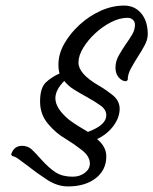

<svg xmlns="http://www.w3.org/2000/svg" viewBox="-20 -560 551 690"><path d="M224 110Q186 110 148.5 85.5Q111 61 81 37Q62 23 48 12.5Q34 2 24 1L20 -5Q30 -36 59 -36Q80 -36 94.5 -22.5Q109 -9 129 14Q157 45 181 60Q205 75 241 75Q267 75 285 61Q303 47 303 28Q303 2 275 -20Q247 -42 216 -61Q181 -81 152.5 -115Q124 -149 124 -195Q124 -244 144.5 -263.5Q165 -283 194 -296Q190 -309 190 -328Q190 -366 211 -403Q232 -440 266.5 -471.5Q301 -503 342.5 -521.5Q384 -540 426 -540Q464 -540 487.5 -512Q511 -484 511 -437Q511 -418 500 -397.5Q489 -377 476 -357Q462 -335 450.5 -314Q439 -293 439 -273L434 -268Q418 -268 406.5 -282Q395 -296 395 -316Q395 -340 407 -361Q419 -382 432 -401Q445 -419 455 -436Q465 -453 465 -471Q465 -482 457.5 -489Q450 -496 438 -496Q410 -496 379.5 -480.5Q349 -465 322.5 -440.5Q296 -416 279 -388Q262 -360 262 -335Q262 -295 334 -253Q360 -238 385 -218Q410 -198 410 -169Q410 -138 388 -108Q366 -78 329 -60Q362 -33 362 2Q362 51 324 80.5Q286 110 224 110ZM296 -86 313 -93Q362 -115 362 -146Q362 -166 341 -181Q320 -196 291 -212Q269 -224 247 -237.5Q225 -251 211 -269Q179 -237 179 -207Q179 -170 229 -129Q237 -123 245 -117.5Q253 -112 263 -106Z"/></svg>

Font: Birthstone Bounce Medium
Style: Regular
Weight: 500
Designer: Robert E. Leuschke
Foundry: Rob Leuschke
Version: Version 1.010; ttfautohint (v1.8.3)